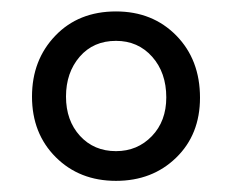

<svg xmlns="http://www.w3.org/2000/svg" viewBox="-20 -734 406 336"><path d="M183 -714Q247 -714 288.5 -671.8Q330 -629.5 330 -563Q330 -498.5 288.2 -458Q246.5 -417.5 183 -417.5Q119 -417.5 77.5 -459Q36 -500.5 36 -565Q36 -629 76.8 -671.5Q117.5 -714 183 -714ZM183 -662.5Q143.5 -662.5 119.5 -634.8Q95.5 -607 95.5 -565Q95.5 -523 120 -496.2Q144.5 -469.5 183 -469.5Q220.5 -469.5 245.8 -495.8Q271 -522 271 -563.5Q271 -607 246.2 -634.8Q221.5 -662.5 183 -662.5Z"/></svg>

Font: Fraunces 72pt S100
Style: Regular
Weight: 400
Version: Version 1.000; ttfautohint (v1.8.3)